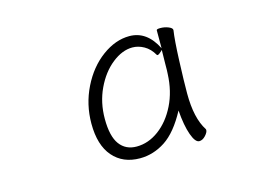

<svg xmlns="http://www.w3.org/2000/svg" viewBox="-71 -626 1143 785"><g transform="rotate(-15 500.0 -234.0)"><path d="M690 -193Q690 -88 726 -33Q727 -30 727 -29Q727 -19 714.5 -5.5Q702 8 688 8Q671 8 657 -31Q643 -70 638 -135Q594 -53 543.5 -20Q493 13 436 13Q364 13 322 -35.5Q280 -84 280 -175Q280 -256 315 -327Q350 -398 406.5 -439.5Q463 -481 522 -481Q596 -481 637 -399V-475Q637 -480 653 -480Q671 -480 687 -473.5Q703 -467 703 -459V-457Q697 -419 693.5 -331.5Q690 -244 690 -193ZM435 -37Q485 -37 529.5 -70Q574 -103 602.5 -160.5Q631 -218 634 -291Q635 -301 635 -335L636 -392Q620 -376 614 -376Q613 -376 611 -378Q595 -406 571 -419.5Q547 -433 522 -433Q479 -433 436 -399Q393 -365 365.5 -307Q338 -249 338 -180Q338 -106 363.5 -71.5Q389 -37 435 -37Z"/></g></svg>

Font: JyunsaiKaai Light
Style: Regular
Weight: 300
Designer: Fontworks Inc.
Version: Version 0.030;April 7, 2024;FontCreator 14.0.0.2901 64-bit